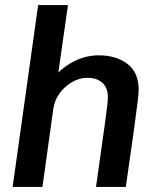

<svg xmlns="http://www.w3.org/2000/svg" viewBox="-20 -740 635 760"><path d="M30 0 131 -720H249L211 -453Q234 -475 259.5 -490Q285 -505 313 -513Q341 -521 371 -521Q439 -521 484 -487.5Q529 -454 529 -383Q529 -373 524.5 -335Q520 -297 509 -217Q498 -137 478 0H360Q371 -77 379.5 -138.5Q388 -200 394.5 -245Q401 -290 404 -317.5Q407 -345 407 -354Q407 -393 385 -412.5Q363 -432 325 -432Q295 -432 266 -415.5Q237 -399 216.5 -371.5Q196 -344 191 -309L148 0Z"/></svg>

Font: Chivo Medium Medium
Style: Italic
Weight: 500
Italic angle: -8.05°
Version: Version 2.002